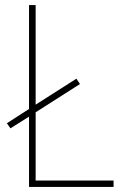

<svg xmlns="http://www.w3.org/2000/svg" viewBox="-20 -734 486 754"><path d="M94 0V-276L21 -230L7 -250L94 -306V-714H120V-323L280 -425L294 -404L120 -293V-25H426V0Z"/></svg>

Font: Noto Sans Lao UI SemCond Thin
Style: Regular
Weight: 100
Width: 4
Designer: Monotype Design Team
Foundry: Monotype Imaging Inc.
Version: Version 2.000; ttfautohint (v1.8.4.7-5d5b)